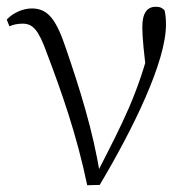

<svg xmlns="http://www.w3.org/2000/svg" viewBox="-20 -542 565 568"><path d="M238 6 275 5C375 -163 471 -360 471 -469C471 -485 470 -497 467 -511C461 -518 454 -522 441 -522C415 -522 401 -503 401 -462C401 -430 406 -384 415 -311L429 -427C389 -264 342 -177 269 -34L263 -24H276C256 -154 214 -285 176 -396C147 -483 123 -517 74 -517C48 -517 18 -504 0 -484L8 -464C18 -469 31 -472 47 -472C77 -472 94 -454 119 -384C161 -273 207 -144 238 6Z"/></svg>

Font: Source Han Serif TW VF
Style: Regular
Weight: 250
Designer: Ryoko NISHIZUKA 西塚涼子 (kana & ideographs); Frank Grießhammer (Latin, Greek & Cyrillic); Wenlong ZHANG 张文龙 (bopomofo); San
Foundry: Adobe
Version: Version 2.002;hotconv 1.1.0;makeotfexe 2.6.0